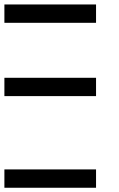

<svg xmlns="http://www.w3.org/2000/svg" viewBox="-20 -937 540 873"><path d="M0 -83.3V-166.7H416.7V-83.3ZM416.7 -916.7V-833.3H0V-916.7ZM0 -500V-583.3H416.7V-500Z"/></svg>

Font: GalmuriMono11 Regular
Style: Regular
Weight: 400
Designer: Lee Minseo (quiple)
Version: Version 2.399;hotconv 1.1.1;makeotfexe 2.6.0 DEVELOPMENT